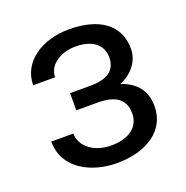

<svg xmlns="http://www.w3.org/2000/svg" viewBox="-104 -634 717 739"><g transform="rotate(-20 254.5 -264.5)"><path d="M174.8 -305.2V-234.9H257.8C335.4 -234.9 373 -210 373 -149.4C373 -100.1 334 -61.5 255.4 -61.5C182.1 -61.5 133.3 -104.5 133.3 -154.8H43C43 -41.5 151.4 9.8 253.4 9.8C377.4 9.8 463.4 -49.3 463.4 -147.5C463.4 -191.9 446.8 -226.1 414.1 -249.5C401.4 -258.8 386.2 -266.6 368.2 -272C382.3 -277.8 394.5 -284.7 404.8 -292.5C436 -316.4 453.6 -350.1 453.6 -385.7C453.6 -484.9 377.4 -537.6 253.4 -537.6C144.5 -537.6 51.8 -478 51.8 -382.3H141.6C141.6 -431.2 191.9 -466.8 255.4 -466.8C334 -466.8 363.8 -426.8 363.8 -383.3C363.8 -336.4 335.4 -305.2 257.8 -305.2Z"/></g></svg>

Font: Bert Sans
Style: Regular
Weight: 400
Designer: Christian Robertson (Google), Cristiano Sobral
Foundry: Google, Cristiano Sobral
Version: Version 3.101